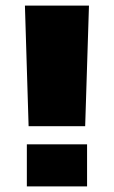

<svg xmlns="http://www.w3.org/2000/svg" viewBox="-20 -668 408 688"><path d="M82.5 -215.8 69.3 -647.9H298.8L285.2 -215.8ZM76.2 0V-150.9H292V0Z"/></svg>

Font: Black Ops One
Style: Regular
Weight: 400
Designer: James Grieshaber, Eben Sorkin
Foundry: Sorkin Type Co.
Version: Version 1.004; ttfautohint (v1.8.4.7-5d5b)